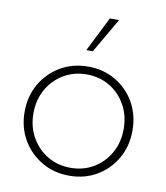

<svg xmlns="http://www.w3.org/2000/svg" viewBox="-83 -801 761 880"><g transform="rotate(10 297.5 -361.0)"><path d="M297.9 9.8Q226.6 9.8 169.7 -23.7Q112.8 -57.1 79.6 -114.3Q46.4 -171.4 46.4 -244.1Q46.4 -316.4 79.6 -373.8Q112.8 -431.2 169.7 -464.6Q226.6 -498 297.9 -498Q369.6 -498 426.3 -464.6Q482.9 -431.2 515.6 -373.8Q548.3 -316.4 548.3 -244.1Q548.3 -171.9 515.6 -114.5Q482.9 -57.1 426.3 -23.7Q369.6 9.8 297.9 9.8ZM297.9 -26.9Q357.4 -26.9 405 -55.4Q452.6 -84 480 -133.1Q507.3 -182.1 507.3 -244.1Q507.3 -306.2 480 -355.2Q452.6 -404.3 405.3 -432.9Q357.9 -461.4 297.9 -461.4Q238.3 -461.4 190.4 -432.9Q142.6 -404.3 115 -355.2Q87.4 -306.2 87.4 -244.1Q87.4 -182.1 115 -133.1Q142.6 -84 190.2 -55.4Q237.8 -26.9 297.9 -26.9ZM306.2 -570.8H275.9L356.9 -732.4H399.9Z"/></g></svg>

Font: Kumbh Sans ExtraLight
Style: Regular
Weight: 250
Version: Version 1.005